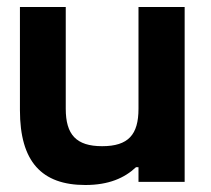

<svg xmlns="http://www.w3.org/2000/svg" viewBox="-20 -520 604 549"><path d="M508 0V-500H376V-209C376 -135 347 -102 272 -102C198 -102 168 -135 168 -209V-500H37V-205C37 -58 99 9 224 9C291 9 336 -11 369 -42H376V0Z"/></svg>

Font: LT Wave Alt Bold
Style: Regular
Weight: 700
Designer: Daniel Lyons
Version: Version 2.5 (Glyphs App)